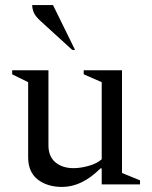

<svg xmlns="http://www.w3.org/2000/svg" viewBox="-20 -727 601 757"><path d="M225 10Q166 10 128.5 -19.5Q91 -49 91 -107V-403L28 -434V-450H171V-154Q171 -110 198.5 -87Q226 -64 270 -64Q297 -64 329.5 -73Q362 -82 381 -99V-403L310 -434V-450H461V-45L532 -16V0H381V-63H376Q303 10 225 10ZM265 -530 140 -644Q120 -662 113.5 -677Q107 -692 107 -707H189L276 -530Z"/></svg>

Font: Spectral
Style: Regular
Weight: 400
Designer: Jean-Baptiste Levee
Foundry: Production Type
Version: Version 1.002